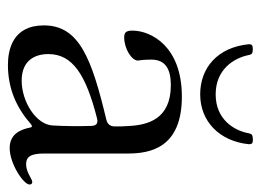

<svg xmlns="http://www.w3.org/2000/svg" viewBox="-110 -562 686 506"><g transform="rotate(90 233.0 -309.0)"><path d="M151.3 13.1C215.6 13.1 265.6 -11 306.5 -46.9C308.9 -49 310.7 -50.1 312.5 -50.1C314.3 -50.1 315.7 -48.7 316.1 -45.5C322.1 -15.6 335.9 8.5 370.4 8.5C410.9 8.5 466.3 -27.7 466.3 -44C466.3 -47.6 464.1 -51.1 459.9 -51.1C451.3 -51.1 434.7 -34.8 412.6 -34.8C393.5 -34.8 384.6 -46.5 384.6 -82C384.2 -166.5 384.9 -215.9 384.6 -302.9C384.6 -361.9 369.7 -445.3 234.7 -445.3C100.5 -445.3 61.4 -362.6 60.7 -316.8C60 -296.2 67.5 -293.3 78.5 -293.3C108.3 -293.3 139.6 -312.9 139.6 -329.5C137.1 -345.9 137.1 -358.7 137.1 -364.7C137.1 -402 161.9 -416.2 204.5 -416.2C293.7 -416.2 309.7 -356.2 312.1 -304.3C313.2 -293.3 313.2 -280.5 313.2 -268.8C313.2 -256.4 307.2 -248.9 294.7 -246.1C134.9 -207.7 46.9 -175.1 46.9 -81.7C46.9 1.4 112.2 13.1 151.3 13.1ZM96.6 -621.8C104.4 -540.1 158.4 -493.3 229 -493.6C298.3 -493.6 351.9 -542.6 360.1 -621.8C360.1 -629.3 358 -632.1 350.1 -632.5L343.4 -632.1C335.9 -631.7 332.7 -629.3 331.3 -621.8C323.9 -581 293.3 -534.4 229 -534.4C164.4 -534.1 133.2 -580.6 125 -621.8C123.6 -629.3 120.7 -631.7 112.9 -632.1H106.5C98.7 -631.7 96.6 -629.3 96.6 -621.8ZM122.5 -93.4C122.5 -157.3 176.8 -192.5 292.6 -221.9C305 -224.8 311.1 -220.2 311.8 -207.4C312.9 -171.2 312.5 -137.1 310.7 -105.1C308.6 -61.1 247.9 -23.1 192.5 -23.1C139.9 -23.1 122.5 -57.2 122.5 -93.4Z"/></g></svg>

Font: Margiela Serif
Style: Regular
Weight: 400
Designer: Andreas Faust, Stefan Endress
Version: Version 1.002;FEAKit 1.0